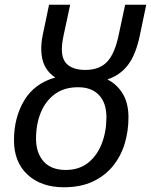

<svg xmlns="http://www.w3.org/2000/svg" viewBox="-20 -780 637 810"><path d="M249 10Q154 10 96.5 -43Q39 -96 39 -188Q39 -284 82 -356Q125 -428 213 -453Q184 -472 169 -501.5Q154 -531 154 -575Q154 -600 160 -631L187 -760H276L249 -634Q245 -616 243 -600.5Q241 -585 241 -571Q241 -526 267 -505.5Q293 -485 340 -485Q400 -485 432.5 -520Q465 -555 481 -634L508 -760H597L570 -631Q553 -549 519.5 -505.5Q486 -462 433 -445Q473 -425 497.5 -385Q522 -345 522 -285Q522 -228 506.5 -175.5Q491 -123 457.5 -81Q424 -39 372.5 -14.5Q321 10 249 10ZM257 -63Q314 -63 352 -93.5Q390 -124 409.5 -174.5Q429 -225 429 -286Q429 -345 398 -378.5Q367 -412 309 -412Q251 -412 211.5 -383Q172 -354 152 -305Q132 -256 132 -195Q132 -135 164 -99Q196 -63 257 -63Z"/></svg>

Font: Noto Sans IKEA
Style: Italic
Weight: 400
Italic angle: -12°
Designer: Monotype Design Team
Foundry: Monotype Imaging Inc.
Version: Version 2.001